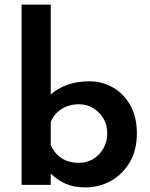

<svg xmlns="http://www.w3.org/2000/svg" viewBox="-20 -805 655 836"><path d="M352 11Q301 11 264.5 -5.5Q228 -22 201 -49V0H74V-785H201V-393Q227 -418 270 -434.5Q313 -451 369 -451Q425 -451 472 -424Q519 -397 547.5 -346.5Q576 -296 576 -224Q576 -151 544.5 -98Q513 -45 462 -17Q411 11 352 11ZM324 -96Q358 -96 385.5 -112.5Q413 -129 430 -158.5Q447 -188 447 -225Q447 -261 430 -289.5Q413 -318 385.5 -334.5Q358 -351 324 -351Q280 -351 247 -329.5Q214 -308 201 -273V-172Q218 -136 248.5 -116Q279 -96 324 -96Z"/></svg>

Font: Reem Kufi SemiBold
Style: Regular
Weight: 600
Designer: Khaled Hosny
Version: Version 1.001